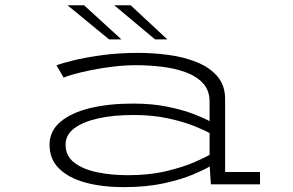

<svg xmlns="http://www.w3.org/2000/svg" viewBox="-20 -718 1140 748"><path d="M463 11Q376.5 11 311.2 -7.2Q246 -25.5 209.5 -62Q173 -98.5 173 -154Q173 -207.5 215.2 -243.2Q257.5 -279 330.8 -296.8Q404 -314.5 498 -314.5Q573 -314.5 632.5 -302.2Q692 -290 733.5 -274Q775 -258 796.5 -246V-321.5Q796.5 -366 770.8 -393.8Q745 -421.5 702.8 -436.8Q660.5 -452 610.2 -458Q560 -464 511 -464Q467 -464 421.2 -458.5Q375.5 -453 335 -444.8Q294.5 -436.5 266 -428.5Q237.5 -420.5 228 -415.5L200 -463.5Q219 -471 265.2 -482.5Q311.5 -494 376.8 -503Q442 -512 517.5 -512Q576.5 -512 636.5 -504Q696.5 -496 746.2 -476Q796 -456 826.5 -421Q857 -386 857 -332V-48H993V0H801.5L797 -69.5Q778.5 -58 733.5 -38.8Q688.5 -19.5 620 -4.2Q551.5 11 463 11ZM478.5 -35.5Q561.5 -35.5 627.5 -51.2Q693.5 -67 737 -86Q780.5 -105 796.5 -115V-199.5Q776.5 -211 734.5 -227.8Q692.5 -244.5 633 -257.2Q573.5 -270 500.5 -270Q422.5 -270 362.8 -256.8Q303 -243.5 269.2 -218Q235.5 -192.5 235.5 -154.5Q235.5 -110.5 269.2 -84.5Q303 -58.5 358.2 -47Q413.5 -35.5 478.5 -35.5ZM584 -564.5 425 -697.5H489L632 -564.5ZM405 -564.5 243 -697.5H307.5L453 -564.5Z"/></svg>

Font: Trispace Expanded ExtraLight
Style: Regular
Weight: 200
Width: 7
Designer: Tyler Finck
Foundry: Etcetera Type Company
Version: Version 1.210; ttfautohint (v1.8.3)